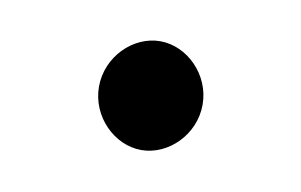

<svg xmlns="http://www.w3.org/2000/svg" viewBox="-32 -197 343 219"><g transform="rotate(10 139.5 -88.0)"><path d="M80 -88C80 -53.3 108.7 -25 140 -25C171.3 -25 200 -53.3 200 -88C200 -122.7 171.3 -151 140 -151C108.7 -151 80 -122.7 80 -88Z"/></g></svg>

Font: Hussar Ekologiczny
Style: Regular
Weight: 400
Foundry: Cannot Into Space Fonts
Version: Version 0.97